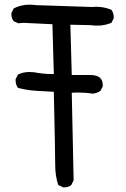

<svg xmlns="http://www.w3.org/2000/svg" viewBox="-20 -786 540 824"><path d="M257 18H251L230 8Q217 -31 217 -76.5Q217 -122 211 -392Q172 -394 133 -396.5Q94 -399 57 -409Q47 -423 47 -440V-446L57 -466Q79 -477 106 -477L125 -476Q166 -468 211 -468L205 -682L80 -688L59 -686L39 -695Q29 -707 29 -724V-730L39 -750Q70 -766 107 -766Q120 -766 133 -764L374 -756L392 -757Q427 -757 458 -744Q468 -731 468 -713V-707L458 -688Q430 -676 396 -676Q383 -676 370 -678L282 -680L288 -464H368Q421 -464 421 -421V-415L411 -396Q396 -386 378 -384Q346 -389 311 -389L288 -388L296 -12L286 8Q274 18 257 18Z"/></svg>

Font: Xiaolai SC
Style: Regular
Weight: 400
Designer: Nozomi Seto 瀬戸のぞみ
Version: Version 3.11;December 4, 2020;FontCreator 13.0.0.2613 64-bit